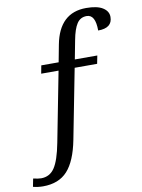

<svg xmlns="http://www.w3.org/2000/svg" viewBox="-142 -793 812 1101"><g transform="rotate(-10 263.5 -242.0)"><path d="M444.8 -397.9H314L234.9 7.8Q211.4 128.4 160.6 184.3Q109.9 240.2 18.1 240.2Q-11.7 240.2 -40 232.9L-30.8 186Q-1.5 192.9 15.1 192.9Q65.4 192.9 93.8 150.4Q122.1 107.9 141.1 8.8L220.2 -397.9H119.1L127.9 -444.8H229L248 -544.9Q282.2 -724.1 438 -724.1Q502 -724.1 534.4 -703.6Q566.9 -683.1 566.9 -649.9Q566.9 -585 483.9 -585Q483.9 -678.2 433.1 -678.2Q396 -678.2 376 -647.7Q356 -617.2 344.2 -554.2L323.2 -444.8H454.1Z"/></g></svg>

Font: Droid Serif
Style: Italic
Weight: 400
Italic angle: -12°
Designer: Monotype Design team
Foundry: Monotype Imaging Inc.
Version: Version 1.03